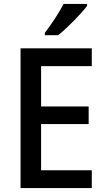

<svg xmlns="http://www.w3.org/2000/svg" viewBox="-20 -961 541 981"><path d="M425 -931V-941H305C282 -896 242 -836 209 -793V-781H277C323 -817 397 -893 425 -931ZM449 0V-91H190V-327H433V-417H190V-623H449V-714H85V0Z"/></svg>

Font: Noto Sans Devanagari SemiCondensed Medium
Style: Regular
Weight: 500
Width: 4
Designer: Jelle Bosma - Monotype Design Team
Foundry: Monotype Imaging Inc.
Version: Version 2.004